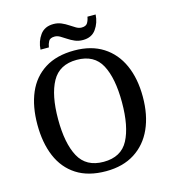

<svg xmlns="http://www.w3.org/2000/svg" viewBox="-130 -1013 1015 1130"><g transform="rotate(-15 377.0 -448.5)"><path d="M377 10Q269 10 197.5 -36Q126 -82 91 -165Q56 -248 56 -359Q56 -470 91 -552Q126 -634 198 -679.5Q270 -725 378 -725Q481 -725 552.5 -679.5Q624 -634 661 -551.5Q698 -469 698 -358Q698 -247 661 -164.5Q624 -82 552 -36Q480 10 377 10ZM377 -47Q484 -47 527.5 -129Q571 -211 571 -358Q571 -505 527.5 -586.5Q484 -668 378 -668Q272 -668 227 -586.5Q182 -505 182 -358Q182 -211 226.5 -129Q271 -47 377 -47ZM445 -771Q418 -771 396 -780.5Q374 -790 355.5 -802.5Q337 -815 320.5 -824.5Q304 -834 288 -834Q260 -834 251 -817.5Q242 -801 239 -781H188Q191 -831 218.5 -869Q246 -907 300 -907Q326 -907 348 -897.5Q370 -888 388.5 -875.5Q407 -863 423.5 -853.5Q440 -844 456 -844Q483 -844 492.5 -860.5Q502 -877 505 -897H555Q552 -847 525 -809Q498 -771 445 -771Z"/></g></svg>

Font: Noto Serif Bengali Medium
Style: Regular
Weight: 500
Designer: Juan Bruce, Universal Thirst, Indian Type Foundry and the Monotype Design Team.
Foundry: Monotype Imaging Inc.
Version: Version 2.003; ttfautohint (v1.8.4.7-5d5b)